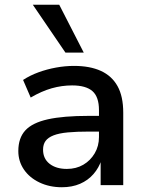

<svg xmlns="http://www.w3.org/2000/svg" viewBox="-20 -778 613 807"><path d="M240 9Q188 9 146 -11Q104 -31 80.5 -65.5Q57 -100 57 -143Q57 -198 86.5 -230Q116 -262 181 -276.5Q246 -291 353 -291H411V-225H356Q302 -225 265 -221.5Q228 -218 205 -209Q182 -200 171.5 -185.5Q161 -171 161 -149Q161 -111 188.5 -89.5Q216 -68 261 -68Q300 -68 330 -85.5Q360 -103 378 -133.5Q396 -164 396 -202V-315Q396 -371 368.5 -395Q341 -419 283 -419Q240 -419 197.5 -407Q155 -395 109 -368L77 -442Q106 -461 141.5 -474Q177 -487 215.5 -494Q254 -501 291 -501Q358 -501 404 -480Q450 -459 474 -416Q498 -373 498 -304V0H403V-107H407Q396 -73 373 -46.5Q350 -20 316.5 -5.5Q283 9 240 9ZM255 -557 118 -758H229L332 -557Z"/></svg>

Font: NunitoSans_10ptSemiBold
Style: Regular
Weight: 600
Designer: Vernon Adams
Foundry: Vernon Adams
Version: Version 3.101;gftools[0.9.27]